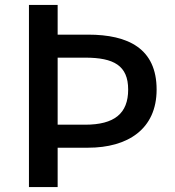

<svg xmlns="http://www.w3.org/2000/svg" viewBox="-20 -756 708 776"><path d="M97 0H213V-159H336C495 -159 613 -233 613 -394C613 -560 498 -616 336 -616H213V-736H97ZM213 -252V-523H324C440 -523 498 -491 498 -394C498 -297 442 -252 324 -252Z"/></svg>

Font: Source Han Sans KR Medium
Style: Regular
Weight: 500
Designer: Ryoko NISHIZUKA (kana & ideographs); Paul D. Hunt (Latin, Greek & Cyrillic); Wenlong ZHANG (bopomofo); Sandoll Communica
Foundry: Adobe Systems Incorporated
Version: Version 1.001;PS 1.001;hotconv 1.0.78;makeotf.lib2.5.61930